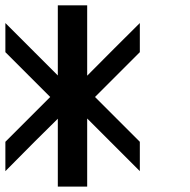

<svg xmlns="http://www.w3.org/2000/svg" viewBox="-20 -694 707 714"><path d="M304.2 -253.3V0H195V-252.5Q180 -237.5 108.3 -166.7L0 -57.5V-166.7L166.7 -333.3L0 -500V-608.3L195 -413.3V-674.2H304.2V-412.5Q338.3 -446.7 403.3 -512.1Q468.3 -577.5 500 -608.3V-500L333.3 -333.3L500 -166.7V-57.5Z"/></svg>

Font: 0xA000-Mono
Style: Mono-Bold
Weight: 700
Version: Version 0.1